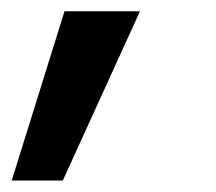

<svg xmlns="http://www.w3.org/2000/svg" viewBox="-37 -127 375 334"><path d="M-16.6 187 75.2 -107.4H206.5L72.3 187Z"/></svg>

Font: Inter SemiBold
Style: Italic
Weight: 600
Italic angle: -9.3988°
Designer: Rasmus Andersson
Foundry: rsms
Version: Version 4.001;git-66647c0bb